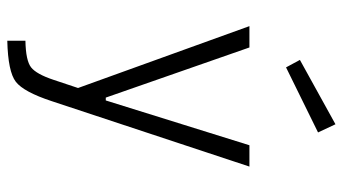

<svg xmlns="http://www.w3.org/2000/svg" viewBox="-232 -526 963 540"><g transform="rotate(90 250.0 -255.5)"><path d="M53 -475H113L254 -71H262L388 -475H448L264 81Q238 160 209.5 182Q181 204 94 206V155Q150 154 169 139Q188 124 204 76L227 7ZM148 -617 329 -717 352 -668 169 -578Z"/></g></svg>

Font: TypoPRO Lekton
Style: Regular
Weight: 400
Monospace: yes
Designer: Paolo Mazzetti, Luciano Perondi, Raffaele Flato, Elena Papassissa, Emilio Macchia, Michela Povoleri, Tobias Seemiller, R
Version: Version 34.000